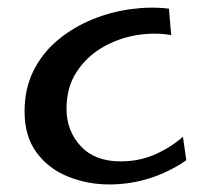

<svg xmlns="http://www.w3.org/2000/svg" viewBox="-20 -482 543 508"><path d="M269 6Q212 6 160.5 -14.5Q109 -35 77 -78Q45 -121 45 -187Q45 -248 69 -295.5Q93 -343 133.5 -376.5Q174 -410 224 -430.5Q274 -451 327 -458Q380 -465 427 -459L433 -389Q390 -397 341.5 -389Q293 -381 251 -356.5Q209 -332 182.5 -291.5Q156 -251 156 -194Q156 -136 193.5 -95.5Q231 -55 299 -55Q347 -55 388 -72.5Q429 -90 464 -120L473 -58Q428 -27 376.5 -10.5Q325 6 269 6Z"/></svg>

Font: Marhey Light Light
Style: Regular
Weight: 300
Version: Version 1.000